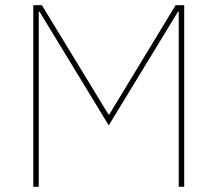

<svg xmlns="http://www.w3.org/2000/svg" viewBox="-20 -718 836 738"><path d="M667 -673H664L398 -236L132 -673H129V0H108V-698H141L397 -278H400L655 -698H688V0H667Z"/></svg>

Font: IBM Plex Sans Devanagari Thin
Style: Regular
Weight: 100
Designer: Mike Abbink, Paul van der Laan, Pieter van Rosmalen, Erin McLaughlin
Foundry: Bold Monday
Version: Version 1.1